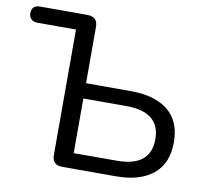

<svg xmlns="http://www.w3.org/2000/svg" viewBox="-81 -792 952 879"><g transform="rotate(10 394.5 -352.5)"><path d="M264 0Q216 0 216 -47V-630H37Q18 -630 7.5 -640.5Q-3 -651 -3 -668Q-3 -705 37 -705H256Q304 -705 304 -658V-396H512Q624 -396 685.5 -346.5Q747 -297 747 -199Q747 -101 685.5 -50.5Q624 0 512 0ZM304 -71H504Q661 -71 661 -198Q661 -325 504 -325H304Z"/></g></svg>

Font: Chiron GoRound TC N
Style: Regular
Weight: 350
Designer: Ryoko NISHIZUKA 西塚涼子 (kana, bopomofo & ideographs); Paul D. Hunt (Latin, Greek & Cyrillic); Sandoll Communications 산돌커뮤니
Foundry: Adobe
Version: Version 1.000;hotconv 1.1.1;makeotfexe 2.6.0